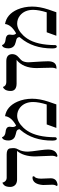

<svg xmlns="http://www.w3.org/2000/svg" viewBox="668 -1274 618 1995"><g transform="rotate(-90 977.5 -276.0)"><path d="M119.1 -159.2Q119.1 -149.9 121.1 -108.4Q123 -67.9 123 -58.1Q123 -2.4 68.8 10.3Q59.6 12.2 49.8 13.2L43 2Q55.7 -13.2 56.2 -41Q56.2 -49.8 54.7 -88.4Q53.2 -128.4 53.2 -138.2Q61 -241.7 126 -248Q136.7 -247.6 143.1 -244.1V-231Q119.6 -215.3 119.1 -159.2ZM399.9 -295.9Q399.9 -270 415.5 -160.2Q421.9 -113.8 421.9 -85Q420.4 1 353 12.2L345.2 2Q357.4 -19 356.9 -48.8Q356.9 -69.8 353.5 -136Q350.1 -202.1 350.1 -223.1Q350.6 -340.8 407.2 -408.2H111.8Q53.7 -408.2 37.6 -453.1Q33.2 -465.8 33.2 -479Q33.2 -500 37.6 -516.1Q42 -532.2 49.1 -540Q56.2 -547.9 62.5 -553Q68.8 -558.1 73.7 -559.1L78.1 -560.1Q85.4 -526.9 113.8 -518.1Q120.6 -516.1 127 -516.1H373Q425.3 -516.1 433.6 -483.4Q436 -472.7 436 -458V-434.1Q436 -419.4 420.9 -392.6Q399.9 -354.5 399.9 -295.9Z M768.6 -533.2Q870.1 -516.1 919.4 -403.8Q949.2 -335 949.7 -252Q949.7 -173.3 919.4 -83L890.6 0H646.5L682.6 -100.1H889.6Q915.5 -183.1 915.5 -241.2Q915.5 -329.6 857.4 -377.4Q820.3 -406.7 773.4 -407.2Q710 -407.2 647.9 -341.8Q630.4 -322.8 616.7 -301.8Q549.8 -201.7 549.3 -8.8Q549.3 -0.5 537.6 3.9Q534.7 4.9 531.7 4.9Q515.1 2.9 514.6 -42Q514.6 -244.1 624.5 -372.1Q628.9 -377 632.3 -380.9Q632.3 -405.3 610.8 -414.1Q599.1 -418.5 577.6 -422.9Q525.9 -434.1 517.1 -481.9Q515.6 -489.7 515.6 -497.1Q515.6 -554.2 547.4 -564.5Q549.8 -564.9 549.3 -564.9Q558.6 -532.7 603.5 -527.8Q649.4 -523.9 656.7 -499Q658.2 -492.2 658.7 -484.9Q658.7 -475.6 656.7 -466.8Q655.3 -458.5 655.8 -453.1Q656.7 -428.2 671.4 -418Q761.2 -468.3 768.6 -533.2Z M1328.1 -291Q1328.1 -277.8 1336.9 -145.5Q1339.4 -110.8 1338.9 -85Q1337.9 0.5 1271 1H1260.3Q1272 -18.1 1272 -48.8Q1272 -82.5 1270 -138.7Q1268.1 -185.1 1268.1 -207Q1269 -345.7 1353 -413.1H1105Q1030.8 -414.6 1030.3 -474.1Q1030.3 -495.1 1034.7 -510.5Q1039.1 -525.9 1045.2 -533.9Q1051.3 -542 1057.1 -546.9Q1063 -551.8 1067.4 -553.2L1072.3 -554.2Q1082.5 -521 1121.1 -520H1343.3Q1412.1 -518.1 1413.1 -458Q1413.1 -419.9 1381.3 -393.1Q1351.1 -367.2 1343.3 -354.5Q1328.6 -328.6 1328.1 -291Z M1726.1 -533.2Q1827.6 -516.1 1877 -403.8Q1906.7 -335 1907.2 -252Q1907.2 -173.3 1877 -83L1848.1 0H1604L1640.1 -100.1H1847.2Q1873 -183.1 1873 -241.2Q1873 -329.6 1814.9 -377.4Q1777.8 -406.7 1731 -407.2Q1667.5 -407.2 1605.5 -341.8Q1587.9 -322.8 1574.2 -301.8Q1507.3 -201.7 1506.8 -8.8Q1506.8 -0.5 1495.1 3.9Q1492.2 4.9 1489.3 4.9Q1472.7 2.9 1472.2 -42Q1472.2 -244.1 1582 -372.1Q1586.4 -377 1589.8 -380.9Q1589.8 -405.3 1568.4 -414.1Q1556.6 -418.5 1535.2 -422.9Q1483.4 -434.1 1474.6 -481.9Q1473.1 -489.7 1473.1 -497.1Q1473.1 -554.2 1504.9 -564.5Q1507.3 -564.9 1506.8 -564.9Q1516.1 -532.7 1561 -527.8Q1606.9 -523.9 1614.3 -499Q1615.7 -492.2 1616.2 -484.9Q1616.2 -475.6 1614.3 -466.8Q1612.8 -458.5 1613.3 -453.1Q1614.3 -428.2 1628.9 -418Q1718.8 -468.3 1726.1 -533.2Z"/></g></svg>

Font: Linux Biolinum Capitals O
Style: Small Caps
Weight: 400
Designer: Philipp H. Poll
Foundry: Philipp H. Poll
Version: Version 1.0.4